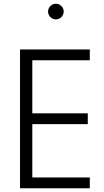

<svg xmlns="http://www.w3.org/2000/svg" viewBox="-20 -1017 560 1037"><path d="M465 0V-58.6H154.5V-346.4H454.1V-405H154.5V-691.4H465V-750H88.2V0ZM281.8 -912.3Q290.5 -912.3 298.2 -915.7Q305.9 -919.1 311.6 -924.8Q317.3 -930.5 320.7 -938.2Q324.1 -945.9 324.1 -954.5Q324.1 -963.2 320.7 -970.9Q317.3 -978.6 311.6 -984.3Q305.9 -990 298.2 -993.4Q290.5 -996.8 281.8 -996.8Q273.2 -996.8 265.5 -993.4Q257.7 -990 252 -984.3Q246.4 -978.6 243 -970.9Q239.5 -963.2 239.5 -954.5Q239.5 -945.9 243 -938.2Q246.4 -930.5 252 -924.8Q257.7 -919.1 265.5 -915.7Q273.2 -912.3 281.8 -912.3Z"/></svg>

Font: Spartan MB
Style: Regular
Weight: 212
Designer: Matt Bailey, Mirko Velimirovic
Foundry: Matt Bailey
Version: Version 1.005